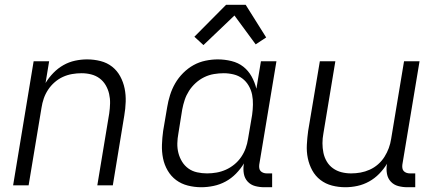

<svg xmlns="http://www.w3.org/2000/svg" viewBox="-20 -777 1840 805"><path d="M35 0 121 -520H186L171 -429Q185 -452 204 -471.5Q223 -491 246 -504Q269 -517 294.5 -522.5Q320 -528 345 -528Q374 -528 401.5 -521Q429 -514 450 -497.5Q471 -481 484 -457Q497 -433 502.5 -406Q508 -379 507 -350Q506 -321 501 -292L453 0H388L438 -302Q441 -323 441.5 -343.5Q442 -364 437.5 -383.5Q433 -403 423 -420Q413 -437 397.5 -448.5Q382 -460 362.5 -465Q343 -470 322 -470Q302 -470 282 -466.5Q262 -463 243.5 -454.5Q225 -446 209 -432Q193 -418 181.5 -400.5Q170 -383 163.5 -364Q157 -345 154 -325L100 0Z M824 8Q795 8 767.5 1Q740 -6 718.5 -22Q697 -38 683 -62Q669 -86 663.5 -113.5Q658 -141 659 -170Q660 -199 664 -228L681 -328Q685 -353 693 -378.5Q701 -404 714.5 -427.5Q728 -451 748 -471Q768 -491 791.5 -504Q815 -517 841.5 -522.5Q868 -528 893 -528Q922 -528 950.5 -521Q979 -514 1000 -497.5Q1021 -481 1034.5 -457Q1048 -433 1055 -405L1074 -520H1139L1067 -87Q1066 -80 1067 -72.5Q1068 -65 1072.5 -60Q1077 -55 1084 -52.5Q1091 -50 1098 -50H1121V8H1088Q1068 8 1049.5 3Q1031 -2 1018.5 -15.5Q1006 -29 1002.5 -48Q999 -67 1002 -87L1003 -92Q989 -69 969.5 -49Q950 -29 926 -16Q902 -3 875.5 2.5Q849 8 824 8ZM848 -50Q868 -50 888 -53.5Q908 -57 927 -65.5Q946 -74 962.5 -87.5Q979 -101 991 -118.5Q1003 -136 1010 -155.5Q1017 -175 1020 -195L1037 -295Q1040 -316 1040.5 -338Q1041 -360 1037 -380Q1033 -400 1022.5 -418Q1012 -436 996 -448Q980 -460 959.5 -465Q939 -470 918 -470Q898 -470 877 -466.5Q856 -463 836.5 -453.5Q817 -444 800.5 -429Q784 -414 772.5 -396Q761 -378 754.5 -358.5Q748 -339 744 -318L728 -218Q724 -197 723.5 -176Q723 -155 728 -135.5Q733 -116 743.5 -99Q754 -82 770 -70.5Q786 -59 806.5 -54.5Q827 -50 848 -50ZM833 -588 795 -623 928 -757H1010L1096 -620L1052 -591L963 -712Z M1428 8Q1399 8 1372 1Q1345 -6 1323.5 -22.5Q1302 -39 1289 -63Q1276 -87 1270.5 -114Q1265 -141 1266.5 -170Q1268 -199 1272 -228L1321 -520H1386L1336 -218Q1332 -197 1332 -176.5Q1332 -156 1336 -136.5Q1340 -117 1350 -100Q1360 -83 1376 -71.5Q1392 -60 1411.5 -55Q1431 -50 1452 -50Q1472 -50 1491.5 -53.5Q1511 -57 1530 -65.5Q1549 -74 1565 -88Q1581 -102 1592 -119.5Q1603 -137 1610 -156Q1617 -175 1620 -195L1674 -520H1739L1667 -87Q1666 -80 1667 -72.5Q1668 -65 1672.5 -60Q1677 -55 1684 -52.5Q1691 -50 1698 -50H1721V8H1688Q1668 8 1649.5 3Q1631 -2 1618.5 -15.5Q1606 -29 1602.5 -48Q1599 -67 1602 -87L1603 -91Q1589 -68 1570 -48.5Q1551 -29 1527.5 -16Q1504 -3 1478.5 2.5Q1453 8 1428 8Z"/></svg>

Font: Iosevka Light Extended
Style: Italic
Weight: 300
Width: 7
Italic angle: -9°
Monospace: yes
Designer: Belleve Invis
Foundry: Belleve Invis
Version: Version 32.5.0; ttfautohint (v1.8.4)